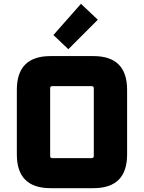

<svg xmlns="http://www.w3.org/2000/svg" viewBox="-20 -983 752 1003"><path d="M68 -176V-514Q68 -690 244 -690H468Q644 -690 644 -514V-176Q644 0 468 0H244Q68 0 68 -176ZM242 -168Q242 -157 253 -157H459Q470 -157 470 -168V-522Q470 -533 459 -533H253Q242 -533 242 -522ZM259 -800 403 -963 491 -880 337 -726Z"/></svg>

Font: Oxanium ExtraBold
Style: Regular
Weight: 800
Designer: Severin Meyer
Version: Version 2.000